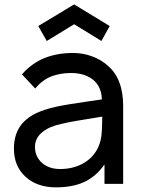

<svg xmlns="http://www.w3.org/2000/svg" viewBox="-20 -812 626 848"><path d="M186.5 -631 149 -697 307.5 -792.5 464.5 -697 428 -631 307.5 -705ZM441.5 0V-85.5Q403 -31.5 351.5 -8Q300 15.5 227 15.5Q144.5 15.5 93 -31Q41.5 -78 41.5 -155Q41.5 -209.5 64.8 -248Q88 -286.5 140.5 -312.5Q179 -330 227.5 -340.5Q252.5 -346 286.5 -351.5Q320.5 -357 364.5 -363.5L430 -373Q428 -430 391 -459.8Q354 -489.5 293.5 -489.5Q246 -489.5 206.8 -474.5Q167.5 -459.5 135.5 -421L77 -483.5Q120.5 -533 176.2 -555.5Q232 -578 303 -578Q346.5 -578 386.5 -563.2Q426.5 -548.5 455 -523Q524 -465 524 -343.5V0ZM431.5 -297Q361.5 -286 316.5 -278Q271.5 -270 250 -264.5Q198.5 -254 166.5 -228Q134.5 -202 134.5 -163.5Q134.5 -120.5 165.5 -92.5Q197 -65.5 245 -65.5Q300.5 -65.5 343.5 -88.2Q386.5 -111 409.5 -153Q423.5 -180 427.5 -210Q429.5 -225.5 430.5 -247Q431.5 -268.5 431.5 -297Z"/></svg>

Font: Russisch Sans Medium
Style: Regular
Weight: 500
Width: 4
Designer: Michael Sharanda (font) & Cristiano Sobral (main changes)
Foundry: Michael Sharanda
Version: Version 2.00;September 8, 2020;FontCreator 13.0.0.2681 64-bi